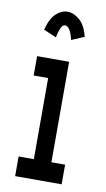

<svg xmlns="http://www.w3.org/2000/svg" viewBox="-78 -692 406 732"><g transform="rotate(10 125.0 -326.0)"><path d="M35 0V-76H94V-390H38V-465H162V-76H215V0ZM96 -548 47 -569Q58 -613 79 -632.5Q100 -652 123 -652Q147 -652 170 -632.5Q193 -613 204 -569L155 -548Q143 -599 123 -599Q113 -599 106.5 -584Q100 -569 96 -548Z"/></g></svg>

Font: Inconsolata UltraCondensed Bold
Style: Regular
Weight: 700
Width: 1
Monospace: yes
Designer: Raph Levien, Cyreal, Brenton Simpson
Foundry: Raph Levien, Cyreal, Google
Version: Version 3.001; ttfautohint (v1.8.2.53-6de2)